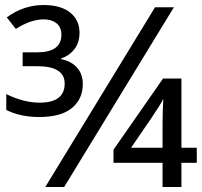

<svg xmlns="http://www.w3.org/2000/svg" viewBox="-20 -743 802 763"><path d="M136 -278Q61 -278 5 -306V-369Q75 -335 137 -335Q237 -335 237 -411Q237 -480 127 -480H70V-535H127Q224 -535 224 -605Q224 -635 204.5 -650.5Q185 -666 154 -666Q102 -666 43 -628L7 -674Q74 -723 153 -723Q222 -723 259 -693Q296 -663 296 -613Q296 -574 275.5 -547.5Q255 -521 223 -511V-508Q263 -500 286 -474.5Q309 -449 309 -409Q309 -349 265.5 -313.5Q222 -278 136 -278ZM160 0 596 -714H671L235 0ZM626 0V-96H431V-148L628 -431H701V-156H762V-96H701V0ZM501 -156H626V-249Q626 -302 629 -350Q619 -329 581 -273Z"/></svg>

Font: Advent Sans Logo
Style: Regular
Weight: 400
Designer: Types & Symbols
Foundry: Types & Symbols
Version: Version 1.002